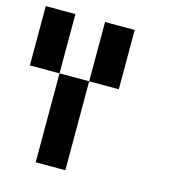

<svg xmlns="http://www.w3.org/2000/svg" viewBox="-97 -704 694 782"><g transform="rotate(15 250.0 -312.5)"><path d="M125 -375H0V-625H125ZM250 -375V-625H375V-375ZM250 0H125V-375H250Z"/></g></svg>

Font: Tiny5
Style: Regular
Weight: 400
Designer: Stefan Schmidt
Foundry: Made with Bits'n'Picas by Kreative Software
Version: Version 1.002; ttfautohint (v1.8.4.7-5d5b)